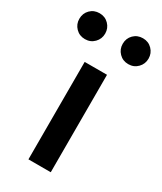

<svg xmlns="http://www.w3.org/2000/svg" viewBox="-239 -831 760 901"><g transform="rotate(30 140.5 -380.5)"><path d="M76 -528H197V0H76ZM208 -741Q228 -761 258 -761Q288 -761 308 -740.5Q328 -720 328 -691Q328 -662 308 -641.5Q288 -621 258 -621Q228 -621 208 -641.5Q188 -662 188 -691Q188 -721 208 -741ZM-27 -741Q-7 -761 23 -761Q53 -761 73 -740.5Q93 -720 93 -691Q93 -662 73 -641.5Q53 -621 23 -621Q-7 -621 -27 -641.5Q-47 -662 -47 -691Q-47 -721 -27 -741Z"/></g></svg>

Font: Lopes Sans SemiBold
Style: Regular
Weight: 600
Designer: Gabriel Lam, Diego Maldonado
Foundry: TypeRant, Foresti Design
Version: Version 4.000